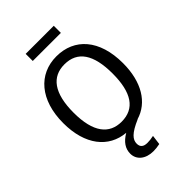

<svg xmlns="http://www.w3.org/2000/svg" viewBox="-314 -975 1319 1319"><g transform="rotate(-45 346.0 -315.0)"><path d="M209 -862V-793H482V-862ZM637 -344C637 -573 520 -701 346 -701C173 -701 55 -567 55 -343C55 -130 158 -4 314 10C259 42 232 82 232 131C232 190 281 232 357 232C376 232 397 230 420 225L429 155C406 160 386 162 368 162C331 162 312 146 312 114C312 74 340 41 435 0V-1C560 -38 637 -161 637 -344ZM346 -66C227 -66 156 -152 156 -343C156 -535 226 -623 346 -623C473 -623 536 -530 536 -344C536 -159 473 -66 346 -66Z"/></g></svg>

Font: Fira Sans
Style: Regular
Weight: 400
Designer: Carrois Corporate & Edenspiekermann AG
Foundry: Carrois Corporate GbR & Edenspiekermann AG
Version: Version 4.203